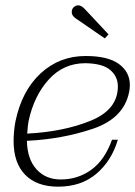

<svg xmlns="http://www.w3.org/2000/svg" viewBox="-20 -690 507 720"><path d="M249 -645Q249 -656 256.5 -663Q264 -670 273 -670Q286 -670 300 -654L387 -561L373 -546L264 -621Q249 -631 249 -645ZM81 -162Q82 -94 116.5 -55.5Q151 -17 208 -17Q272 -17 322.5 -53.5Q373 -90 400 -166H422Q398 -86 341 -38Q284 10 198 10Q118 10 74.5 -34.5Q31 -79 31 -161Q31 -197 38 -235Q62 -350 132.5 -415Q203 -480 301 -480Q385 -480 426 -450Q467 -420 467 -371Q467 -358 464 -344Q444 -246 328 -207Q212 -168 81 -162ZM422 -366Q422 -403 393.5 -427.5Q365 -452 300 -453Q218 -453 162.5 -391.5Q107 -330 87 -235Q84 -219 82 -189Q219 -196 320.5 -237.5Q422 -279 422 -366Z"/></svg>

Font: Taviraj ExtraLight
Style: Italic
Weight: 275
Italic angle: -12°
Designer: Katatrad Team
Foundry: CadsonDemak
Version: Version 1.001